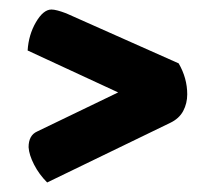

<svg xmlns="http://www.w3.org/2000/svg" viewBox="-20 -446 440 403"><path d="M79 -63Q62 -80 51.5 -100.5Q41 -121 40 -137Q40 -162 58 -170L228 -252L38 -340Q40 -373 55.5 -399.5Q71 -426 88 -426Q98 -426 119 -418L355 -313Q373 -282 373 -248Q373 -229 364.5 -213Q356 -197 337 -188Z"/></svg>

Font: Yanone Kaffeesatz ExtraLight
Style: Regular
Weight: 200
Designer: Yanone (Cyrillic: Daniel Pouzeot, Huerta Tipografica, and Cyreal)
Foundry: Yanone
Version: Version 2.003